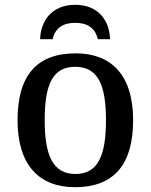

<svg xmlns="http://www.w3.org/2000/svg" viewBox="-20 -769 627 799"><path d="M147 -606H199C210 -654 244 -674 293 -674C342 -674 376 -654 387 -606H438C436 -681 391 -749 293 -749C195 -749 149 -681 147 -606ZM292 10C451 10 534 -81 534 -269C534 -457 443 -547 295 -547C135 -547 53 -457 53 -269C53 -81 144 10 292 10ZM294 -45C200 -45 166 -122 166 -269C166 -417 199 -491 293 -491C387 -491 421 -417 421 -269C421 -122 388 -45 294 -45Z"/></svg>

Font: Noto Serif Medium
Style: Regular
Weight: 500
Designer: Monotype Design Team
Foundry: Monotype Imaging Inc.
Version: Version 2.013